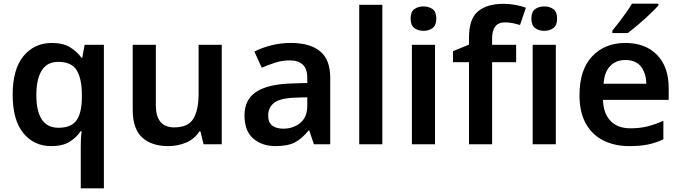

<svg xmlns="http://www.w3.org/2000/svg" viewBox="-20 -786 3709 1046"><path d="M420 11Q420 -8 421 -30Q422 -52 425 -71H419Q397 -37 359 -13.5Q321 10 259 10Q165 10 107 -61Q49 -132 49 -270Q49 -409 108 -480.5Q167 -552 262 -552Q323 -552 361.5 -528.5Q400 -505 424 -471H428L441 -542H546V240H420ZM299 -90Q368 -90 396.5 -130Q425 -170 426 -251V-269Q426 -357 398 -403Q370 -449 297 -449Q236 -449 207 -401.5Q178 -354 178 -268Q178 -181 207.5 -135.5Q237 -90 299 -90Z M1188 -542V0H1089L1072 -70H1066Q1039 -28 993.5 -9Q948 10 897 10Q806 10 754.5 -37Q703 -84 703 -188V-542H829V-213Q829 -92 929 -92Q1005 -92 1033.5 -139.5Q1062 -187 1062 -277V-542Z M1565 -552Q1670 -552 1724.5 -506Q1779 -460 1779 -364V0H1690L1665 -75H1661Q1626 -31 1587 -10.5Q1548 10 1481 10Q1408 10 1360 -31Q1312 -72 1312 -158Q1312 -242 1373.5 -284Q1435 -326 1560 -331L1654 -334V-361Q1654 -412 1629 -434.5Q1604 -457 1559 -457Q1518 -457 1480.5 -445Q1443 -433 1406 -417L1366 -505Q1406 -526 1457.5 -539Q1509 -552 1565 -552ZM1588 -254Q1505 -251 1473 -225.5Q1441 -200 1441 -157Q1441 -118 1463.5 -101.5Q1486 -85 1523 -85Q1578 -85 1616 -116.5Q1654 -148 1654 -210V-256Z M2063 0H1937V-760H2063Z M2287 -751Q2316 -751 2336.5 -736.5Q2357 -722 2357 -685Q2357 -648 2336.5 -633Q2316 -618 2287 -618Q2258 -618 2237.5 -633Q2217 -648 2217 -685Q2217 -722 2237.5 -736.5Q2258 -751 2287 -751ZM2350 -542V0H2224V-542Z M2792 -447H2661V0H2535V-447H2448V-507L2535 -543V-580Q2535 -684 2584.5 -724.5Q2634 -765 2720 -765Q2759 -765 2791.5 -758.5Q2824 -752 2845 -744L2813 -650Q2796 -655 2775.5 -659.5Q2755 -664 2731 -664Q2695 -664 2678 -641.5Q2661 -619 2661 -577V-542H2792Z M2945 -751Q2974 -751 2994.5 -736.5Q3015 -722 3015 -685Q3015 -648 2994.5 -633Q2974 -618 2945 -618Q2916 -618 2895.5 -633Q2875 -648 2875 -685Q2875 -722 2895.5 -736.5Q2916 -751 2945 -751ZM3008 -542V0H2882V-542Z M3387 -552Q3496 -552 3559.5 -487Q3623 -422 3623 -306V-242H3265Q3267 -168 3306 -127.5Q3345 -87 3414 -87Q3466 -87 3508 -97.5Q3550 -108 3594 -128V-27Q3554 -8 3511 1Q3468 10 3408 10Q3329 10 3267.5 -20.5Q3206 -51 3171.5 -113Q3137 -175 3137 -267Q3137 -406 3206 -479Q3275 -552 3387 -552ZM3387 -459Q3336 -459 3304.5 -426.5Q3273 -394 3268 -330H3501Q3500 -386 3472.5 -422.5Q3445 -459 3387 -459ZM3567 -756Q3551 -738 3520.5 -709Q3490 -680 3457 -652Q3424 -624 3400 -606H3316V-619Q3331 -637 3351 -663Q3371 -689 3390.5 -716.5Q3410 -744 3423 -766H3567Z"/></svg>

Font: Noto Sans Gujarati SemiBold
Style: Regular
Weight: 600
Designer: Jelle Bosma - Monotype Design Team, Universal Thirst
Foundry: Monotype Imaging Inc.
Version: Version 2.106; ttfautohint (v1.8.4.7-5d5b)